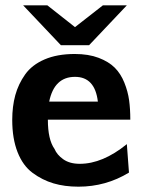

<svg xmlns="http://www.w3.org/2000/svg" viewBox="-20 -691 547 722"><path d="M67 -671H158L262 -589L367 -671H457L315 -521H209ZM26 -240Q26 -291 37.5 -333Q49 -375 74.5 -411Q100 -447 147.5 -467.5Q195 -488 261 -488Q313 -488 351 -473.5Q389 -459 411.5 -436.5Q434 -414 447.5 -380.5Q461 -347 465.5 -314Q470 -281 470 -241H160Q160 -166 185 -131Q194 -109 218 -92Q242 -75 280 -75Q366 -75 457 -149L465 -42Q378 11 275 11Q223 11 181 -1.5Q139 -14 102.5 -41Q66 -68 46 -119Q26 -170 26 -240ZM165 -309H348Q337 -402 262 -402Q184 -402 165 -309Z"/></svg>

Font: Coval
Style: Heavy
Weight: 900
Foundry: Context Ltd
Version: Version 001.000